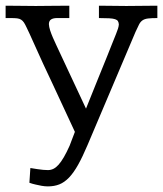

<svg xmlns="http://www.w3.org/2000/svg" viewBox="-28 -457 573 674"><path d="M78.6 132.8Q91.3 134.8 103 136.7Q112.8 138.2 123 139.2Q133.3 140.1 140.1 140.1Q150.4 140.1 159.4 135.7Q168.5 131.3 177.5 121.3Q186.5 111.3 196 95Q205.6 78.6 216.3 54.7L234.9 5.9Q190.4 -90.3 154.3 -167.5Q138.7 -200.2 123.8 -232.4Q108.9 -264.6 96.7 -292.2Q84.5 -319.8 76.2 -337.6Q67.9 -355.5 65.9 -359.4Q60.5 -371.1 56.2 -377.7Q51.8 -384.3 46.1 -387.9Q40.5 -391.6 32 -392.6Q23.4 -393.6 9.3 -393.6H-8.3V-437Q19.5 -437 46.6 -436.5Q73.7 -436 97.7 -436Q120.6 -436 149.7 -436.5Q178.7 -437 215.3 -437V-393.6H172.4Q159.2 -393.6 151.6 -388.9Q144 -384.3 143.6 -372.6Q144 -362.8 147.9 -350.6Q151.9 -338.4 157.5 -325.4Q163.1 -312.5 169.2 -299.6Q175.3 -286.6 180.7 -274.9L273.9 -75.7Q293.5 -125 313 -172.9Q321.3 -193.4 330.1 -215.1Q338.9 -236.8 347.7 -258.5Q356.4 -280.3 364.5 -300.8Q372.6 -321.3 379.4 -337.9Q383.8 -348.6 386.2 -356.4Q388.7 -364.3 389.2 -371.1Q388.7 -378.4 386 -382.8Q383.3 -387.2 376 -389.6Q368.7 -392.1 355 -392.8Q341.3 -393.6 319.3 -393.6V-437Q344.7 -437 368.4 -436.5Q392.1 -436 415.5 -436Q441.4 -436 468.8 -436.5Q496.1 -437 524.4 -437V-393.6Q503.4 -393.6 491.5 -392.1Q479.5 -390.6 472.2 -385.5Q464.8 -380.4 460 -370.8Q455.1 -361.3 447.8 -345.2L279.3 52.2Q261.7 93.8 246.1 121.6Q230.5 149.4 214.4 166.3Q198.2 183.1 180.4 190.2Q162.6 197.3 140.1 197.3Q129.4 197.3 118.2 195.3Q106.9 193.4 97.2 190.9Q85.9 188.5 75.2 184.6Z"/></svg>

Font: Kameron
Style: Regular
Weight: 400
Version: Version 1.000